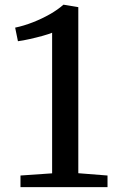

<svg xmlns="http://www.w3.org/2000/svg" viewBox="-20 -772 492 792"><path d="M195 -57V-637Q182 -631.5 156 -624.2Q130 -617 102 -610.8Q74 -604.5 54 -602L42.5 -658Q78.5 -665.5 115.5 -680Q152.5 -694.5 185.5 -713.2Q218.5 -732 241.5 -752.5H243L303 -742.5V-57.5L423.5 -48V0H64.5V-48Z"/></svg>

Font: Merriweather 24pt
Style: Regular
Weight: 400
Designer: Eben Sorkin
Foundry: Eben Sorkin
Version: Version 2.100